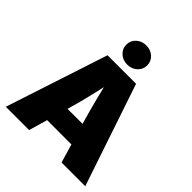

<svg xmlns="http://www.w3.org/2000/svg" viewBox="-252 -1124 1289 1289"><g transform="rotate(45 392.5 -479.0)"><path d="M15.1 0 253.4 -727.5H524.4L769.5 0H544.4L460.9 -282.2Q434.1 -374 409.7 -469.7Q385.3 -565.4 363.3 -663.1H411.6Q389.6 -565.4 367.2 -469.7Q344.7 -374 317.9 -282.2L236.3 0ZM192.4 -132.8V-283.2H592.8V-132.8ZM391.1 -776.4Q349.1 -776.4 320.6 -802.7Q292 -829.1 292 -867.2Q292 -906.2 320.6 -932.4Q349.1 -958.5 391.1 -958.5Q433.1 -958.5 461.7 -932.4Q490.2 -906.2 490.2 -867.2Q490.2 -829.1 461.7 -802.7Q433.1 -776.4 391.1 -776.4Z"/></g></svg>

Font: Inter 20pt Black
Style: Regular
Weight: 900
Version: Version 4.001;git-66647c0bb